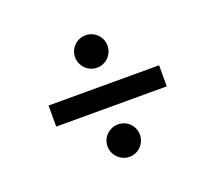

<svg xmlns="http://www.w3.org/2000/svg" viewBox="-93 -664 849 757"><g transform="rotate(-20 331.5 -285.0)"><path d="M99.8 -329.9V-241.5H563.6V-329.9ZM331.7 -30.5C368.6 -30.5 399.1 -61.1 399.1 -99.4C399.1 -136.4 368.6 -166.5 331.7 -166.5C293.7 -166.5 263.1 -136.4 263.1 -99.4C263.1 -61.1 293.7 -30.5 331.7 -30.5ZM331.7 -404.5C368.6 -404.5 399.1 -435 399.1 -473C399.1 -509.9 368.6 -540.5 331.7 -540.5C293.7 -540.5 263.1 -509.9 263.1 -473C263.1 -435 293.7 -404.5 331.7 -404.5Z"/></g></svg>

Font: Inter 465
Style: Regular
Weight: 400
Designer: Rasmus Andersson
Foundry: rsms
Version: Version 3.019;Glyphs 3.1.2 (3151)